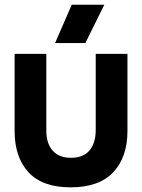

<svg xmlns="http://www.w3.org/2000/svg" viewBox="-20 -791 609 823"><path d="M42.6 -229.4V-560H178.6V-230.2Q178.6 -176.4 205.6 -145.5Q232.7 -114.6 284.4 -114.6Q337.5 -114.6 363.9 -146.4Q390.3 -178.3 390.3 -233.8V-560H526.3V-229.4Q526.3 -117.3 465.4 -52.7Q404.5 12 283 12Q161.5 12 102.1 -52.7Q42.6 -117.3 42.6 -229.4ZM216 -606.3 287.4 -770.6H427.1L345.7 -606.3Z"/></svg>

Font: TASA Explorer VF
Style: Regular
Weight: 400
Designer: Weizhong Zhang
Foundry: Local Remote
Version: Version 1.000;Glyphs 3.2 (3192)